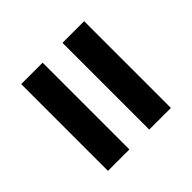

<svg xmlns="http://www.w3.org/2000/svg" viewBox="-55 -618 615 615"><g transform="rotate(45 252.5 -310.5)"><path d="M56.2 -355V-453.1H449.2V-355ZM56.2 -168V-265.1H449.2V-168Z"/></g></svg>

Font: Bricolage Grotesque Medium
Style: Regular
Weight: 500
Designer: Mathieu Triay
Foundry: Atelier Triay
Version: Version 1.000;gftools[0.9.30]